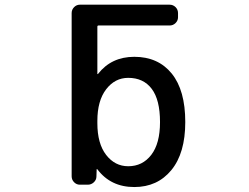

<svg xmlns="http://www.w3.org/2000/svg" viewBox="-20 -793 1040 802"><path d="M648.4 -283.2Q648.4 -376 613.8 -421.9Q579.1 -467.8 515.6 -467.8Q460 -467.8 423.3 -419.9Q386.7 -372.1 386.7 -288.1V-278.3Q386.7 -193.4 423.3 -146Q460 -98.6 515.6 -98.6Q575.2 -98.6 611.8 -146Q648.4 -193.4 648.4 -283.2ZM386.7 -85.9Q385.7 -86.9 384.8 -86.9Q383.8 -86.9 383.8 -85.9L382.8 -55.7Q382.8 -42 372.1 -31.7Q361.3 -21.5 346.7 -21.5H313.5Q299.8 -21.5 289.6 -31.7Q279.3 -42 279.3 -56.6V-738.3Q279.3 -752.9 289.6 -763.2Q299.8 -773.4 313.5 -773.4H688.5Q703.1 -773.4 713.4 -763.2Q723.6 -752.9 723.6 -738.3V-720.7Q723.6 -707 713.4 -696.8Q703.1 -686.5 688.5 -686.5H391.6Q386.7 -686.5 386.7 -681.6V-484.4Q386.7 -483.4 387.7 -483.4Q388.7 -483.4 389.6 -484.4Q445.3 -555.7 541 -555.7Q640.6 -555.7 697.3 -485.8Q753.9 -416 753.9 -283.2Q753.9 -153.3 695.8 -82.5Q637.7 -11.7 541 -11.7Q442.4 -11.7 386.7 -85.9Z"/></svg>

Font: Gen Jyuu Gothic L Monospace Medium
Style: Regular
Weight: 500
Designer: [Source Han Sans]
Ryoko NISHIZUKA  (kana & ideographs); Paul D. Hunt (Latin, Greek & Cyrillic); Wenlong ZHANG  (bopomofo
Version: Version 1.002.20150607